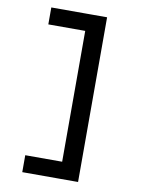

<svg xmlns="http://www.w3.org/2000/svg" viewBox="-97 -865 780 1036"><g transform="rotate(10 293.0 -347.0)"><path d="M300.8 104.5V-797.9H404.3V104.5ZM98.6 104.5V11.7H310.5V104.5ZM98.6 -705.1V-797.9H310.5V-705.1Z"/></g></svg>

Font: Cascadia Code PL
Style: Regular
Weight: 400
Monospace: yes
Designer: Aaron Bell
Foundry: Saja Typeworks
Version: Version 2102.003